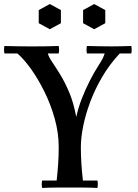

<svg xmlns="http://www.w3.org/2000/svg" viewBox="-24 -930 686 952"><path d="M185 2Q181 -17 185 -35H257Q262 -80 264.5 -120Q267 -160 267 -190V-203Q267 -271 247.5 -341Q228 -411 197 -474Q166 -537 130.5 -587Q95 -637 62 -665H213Q218 -647 235 -622Q252 -597 274.5 -560.5Q297 -524 319 -472.5Q341 -421 354 -350Q364 -396 382 -442Q400 -488 421.5 -530Q443 -572 463 -603Q480 -629 486 -642Q492 -655 495 -665H570Q520 -612 483.5 -550Q447 -488 423.5 -425Q400 -362 388.5 -304.5Q377 -247 377 -203V-190Q377 -160 379.5 -120Q382 -80 387 -35H459Q463 -17 459 2Q425 0 391 0Q357 0 322 0Q288 0 254 0Q220 0 185 2ZM-2 -665Q-6 -684 -2 -702Q33 -701 64.5 -700.5Q96 -700 115 -700Q128 -700 153.5 -700Q179 -700 209 -700.5Q239 -701 267 -702Q271 -684 267 -665ZM407 -665Q403 -684 407 -702Q449 -701 479.5 -700.5Q510 -700 529 -700Q549 -700 571 -700.5Q593 -701 627 -702Q631 -684 627 -665ZM223 -910 278 -880V-815L223 -785L168 -815V-880ZM443 -910 498 -880V-815L443 -785L388 -815V-880Z"/></svg>

Font: Poltawski Nowy
Style: Regular
Weight: 400
Designer: Adam Pótawski, Mateusz Machalski, Borys Kosmynka, Ania Wieluska
Foundry: Capitalics.wtf
Version: Version 1.001;gftools[0.9.25]